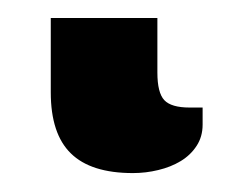

<svg xmlns="http://www.w3.org/2000/svg" viewBox="-20 14 244 208"><path d="M35 33.5H150.5V92.5Q150.5 114.5 158 122.5Q165.5 130.5 185.5 130.5H199.5V149Q199.5 162 193 172Q186.5 182 175.8 188.5Q165 195 151.5 198.2Q138 201.5 124 201.5Q78.5 201.5 56.8 180.2Q35 159 35 114Z"/></svg>

Font: Lato Black
Style: Regular
Weight: 900
Designer: Lukasz Dziedzic
Foundry: tyPoland Lukasz Dziedzic
Version: Version 2.007; 2014-02-27